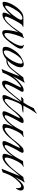

<svg xmlns="http://www.w3.org/2000/svg" viewBox="993 -1484 505 2532"><g transform="rotate(90 1246.0 -217.5)"><path d="M170 3Q160 3 153 -1Q146 -5 146 -16Q146 -30 153 -48Q160 -66 169 -83.5Q178 -101 185 -112Q150 -75 112 -42Q93 -26 70 -12Q47 2 21 2Q11 2 7 -4.5Q3 -11 3 -20Q3 -25 4 -27Q9 -66 29 -108Q49 -150 78 -187Q107 -224 137 -247Q171 -273 212 -273H327Q332 -273 332 -269Q332 -261 323 -261Q313 -261 303 -248.5Q293 -236 288 -228Q281 -217 266 -191Q251 -165 235.5 -134.5Q220 -104 209 -78Q198 -52 198 -40Q198 -26 212 -26Q227 -26 246 -40Q265 -54 284.5 -74.5Q304 -95 320.5 -115.5Q337 -136 347 -148Q353 -142 346.5 -131.5Q340 -121 335 -115Q315 -89 289 -61.5Q263 -34 232.5 -15.5Q202 3 170 3ZM62 -32Q74 -32 95.5 -49.5Q117 -67 142 -93.5Q167 -120 189 -149.5Q211 -179 225.5 -203.5Q240 -228 240 -241Q240 -252 233.5 -256Q227 -260 217 -260Q201 -260 182.5 -248.5Q164 -237 153 -226Q141 -215 124.5 -191.5Q108 -168 92 -140Q76 -112 65 -86Q54 -60 54 -44Q54 -32 62 -32Z M410 6Q396 6 386 -4Q376 -14 376 -39Q376 -61 379.5 -91Q383 -121 390 -152.5Q397 -184 406 -208Q389 -183 368 -156.5Q347 -130 333 -112Q330 -108 328 -108Q326 -108 326 -113Q326 -121 331 -128Q352 -157 378.5 -194Q405 -231 424 -261Q435 -263 450.5 -267Q466 -271 473 -278Q478 -281 479 -281Q482 -281 482 -277.5Q482 -274 479 -270Q470 -257 459.5 -230Q449 -203 438.5 -170Q428 -137 421.5 -105.5Q415 -74 415 -52Q415 -36 420 -29.5Q425 -23 433 -23Q444 -23 459.5 -34Q475 -45 486 -57Q500 -72 517.5 -97Q535 -122 550.5 -150Q566 -178 574 -201Q580 -217 582 -228.5Q584 -240 584 -247Q584 -259 581 -264Q578 -269 576 -270Q570 -272 570 -275Q570 -277 574 -278.5Q578 -280 582 -278Q595 -274 608 -266.5Q621 -259 621 -238Q621 -233 620 -226.5Q619 -220 616 -212Q610 -196 591.5 -167Q573 -138 549 -106Q525 -74 501 -48Q477 -22 459 -11Q447 -4 434 1Q421 6 410 6Z M638 2Q622 2 609.5 -4.5Q597 -11 597 -33Q597 -68 615 -103.5Q633 -139 652 -166Q669 -189 690.5 -209.5Q712 -230 737 -245Q753 -255 780.5 -266.5Q808 -278 827 -278Q843 -278 855 -269.5Q867 -261 867 -239Q867 -205 849.5 -169.5Q832 -134 813 -107Q804 -95 795 -84.5Q786 -74 775 -63Q812 -63 843 -84.5Q874 -106 897 -137L899 -139Q902 -139 902 -133Q902 -126 898 -120Q878 -92 848 -70.5Q818 -49 780 -49Q776 -49 772 -49Q768 -49 764 -50Q708 2 638 2ZM664 -15Q678 -15 694.5 -25Q711 -35 720 -44Q737 -61 751 -80.5Q765 -100 777 -120Q791 -144 805 -177Q819 -210 819 -239Q819 -262 803 -262Q790 -262 771.5 -251Q753 -240 744 -231Q710 -196 687 -155Q674 -132 659 -101Q644 -70 644 -44Q644 -40 644.5 -36.5Q645 -33 646 -29Q650 -15 664 -15Z M893 15Q889 15 893 6Q898 -3 902.5 -14Q907 -25 912 -38Q922 -62 934 -92Q946 -122 957 -150.5Q968 -179 976.5 -199.5Q985 -220 988 -226Q974 -211 954.5 -188.5Q935 -166 918 -145Q901 -124 892 -112Q889 -108 887 -108Q885 -108 885 -113Q885 -121 890 -128Q909 -152 932.5 -182Q956 -212 975 -237.5Q994 -263 999 -271Q1010 -273 1031.5 -277Q1053 -281 1061 -288Q1064 -291 1067 -291Q1069 -291 1069.5 -287.5Q1070 -284 1067 -280Q1061 -273 1046.5 -247.5Q1032 -222 1015.5 -191Q999 -160 985 -135Q997 -151 1011 -166Q1025 -181 1038 -195Q1050 -207 1071 -225Q1092 -243 1115 -258Q1138 -273 1155 -275Q1159 -276 1162.5 -276Q1166 -276 1168 -276Q1190 -276 1190 -260Q1190 -248 1177 -228Q1170 -217 1155.5 -191.5Q1141 -166 1126.5 -136.5Q1112 -107 1101.5 -81.5Q1091 -56 1091 -44Q1091 -30 1105 -30Q1122 -30 1142.5 -47Q1163 -64 1187 -90.5Q1211 -117 1235 -147Q1237 -145 1237 -140Q1237 -133 1232.5 -126.5Q1228 -120 1224 -115Q1214 -102 1197.5 -82.5Q1181 -63 1164 -44.5Q1147 -26 1133 -15Q1123 -8 1107 0Q1091 8 1075 8Q1057 8 1050 -1.5Q1043 -11 1043 -25Q1043 -41 1049 -59Q1055 -77 1062.5 -93.5Q1070 -110 1074 -118Q1092 -153 1107 -184Q1122 -215 1128 -228Q1131 -234 1131 -238Q1131 -245 1120 -239Q1109 -233 1093.5 -221Q1078 -209 1065 -197.5Q1052 -186 1048 -182Q1011 -143 983.5 -95.5Q956 -48 937 2Q924 3 911 9Q898 15 893 15Z M1257 3Q1247 3 1240 -1Q1233 -5 1233 -16Q1233 -30 1240.5 -49Q1248 -68 1257 -87Q1266 -106 1272 -118Q1277 -127 1285.5 -146.5Q1294 -166 1303.5 -187.5Q1313 -209 1319.5 -224Q1326 -239 1326 -239Q1317 -229 1302.5 -211Q1288 -193 1271.5 -173.5Q1255 -154 1241.5 -137Q1228 -120 1222 -112Q1219 -108 1217 -108Q1215 -108 1215 -113Q1215 -121 1220 -128Q1232 -143 1249 -164.5Q1266 -186 1283.5 -208Q1301 -230 1314 -247Q1306 -247 1293.5 -246Q1281 -245 1271 -243.5Q1261 -242 1260 -242Q1255 -242 1261 -250Q1267 -258 1277 -266Q1287 -274 1292 -274Q1293 -274 1308 -273.5Q1323 -273 1330 -273Q1350 -300 1369.5 -335Q1389 -370 1408 -412Q1416 -413 1435.5 -423.5Q1455 -434 1466 -445Q1471 -450 1474 -450Q1480 -450 1474 -442Q1467 -434 1450 -408.5Q1433 -383 1412 -347.5Q1391 -312 1372 -273H1453Q1464 -273 1464 -270Q1464 -266 1449 -262Q1432 -257 1413.5 -256Q1395 -255 1379.5 -252Q1364 -249 1357 -239Q1351 -232 1340 -209Q1329 -186 1316.5 -156.5Q1304 -127 1295 -97.5Q1286 -68 1284 -48V-44Q1284 -36 1289 -31Q1294 -26 1299 -26Q1312 -26 1332.5 -42Q1353 -58 1375 -80.5Q1397 -103 1413 -122Q1420 -130 1425.5 -137Q1431 -144 1432 -146Q1434 -142 1434 -140Q1434 -134 1430.5 -127Q1427 -120 1423 -115Q1404 -90 1377 -62.5Q1350 -35 1319.5 -16Q1289 3 1257 3Z M1471 3Q1461 3 1454 -1Q1447 -5 1447 -16Q1447 -30 1454.5 -49Q1462 -68 1471 -87Q1480 -106 1486 -118Q1498 -141 1509 -164Q1520 -187 1528 -203Q1536 -218 1536 -223Q1536 -231 1524.5 -223Q1513 -215 1503 -207Q1481 -186 1457 -157.5Q1433 -129 1420 -112Q1417 -108 1415 -108Q1413 -108 1413 -113Q1413 -121 1418 -128Q1432 -148 1451 -172Q1470 -196 1490 -218Q1509 -238 1529 -257Q1549 -276 1580 -276Q1601 -276 1601 -260Q1601 -246 1589 -228Q1582 -217 1567 -191Q1552 -165 1536.5 -134.5Q1521 -104 1510 -78Q1499 -52 1499 -40Q1499 -26 1513 -26Q1524 -26 1540 -37.5Q1556 -49 1573 -65Q1604 -95 1629.5 -130.5Q1655 -166 1673.5 -199Q1692 -232 1703 -253Q1705 -257 1707.5 -262.5Q1710 -268 1716 -269Q1722 -270 1742 -270Q1762 -270 1779 -278H1781Q1784 -278 1784 -275Q1784 -267 1771 -263Q1759 -259 1743.5 -239Q1728 -219 1713 -190.5Q1698 -162 1686 -132Q1674 -102 1668 -77Q1662 -52 1665 -40Q1669 -26 1679 -26Q1692 -26 1715.5 -42Q1739 -58 1764 -80.5Q1789 -103 1805 -122Q1812 -130 1818 -138Q1824 -146 1826 -148Q1827 -147 1828 -144.5Q1829 -142 1829 -140Q1828 -133 1824 -126.5Q1820 -120 1815 -115Q1796 -90 1769.5 -62.5Q1743 -35 1712.5 -16Q1682 3 1650 3Q1640 3 1627.5 -2Q1615 -7 1615 -24Q1615 -37 1622 -59.5Q1629 -82 1637.5 -104.5Q1646 -127 1652 -138Q1639 -119 1620.5 -95.5Q1602 -72 1583 -54Q1558 -30 1529.5 -13.5Q1501 3 1471 3Z M1864 3Q1854 3 1847 -1Q1840 -5 1840 -16Q1840 -30 1847.5 -49Q1855 -68 1864 -87Q1873 -106 1879 -118Q1891 -141 1902 -164Q1913 -187 1921 -203Q1929 -218 1929 -223Q1929 -231 1917.5 -223Q1906 -215 1896 -207Q1874 -186 1850 -157.5Q1826 -129 1813 -112Q1810 -108 1808 -108Q1806 -108 1806 -113Q1806 -121 1811 -128Q1825 -148 1844 -172Q1863 -196 1883 -218Q1902 -238 1922 -257Q1942 -276 1973 -276Q1994 -276 1994 -260Q1994 -246 1982 -228Q1975 -217 1960 -191Q1945 -165 1929.5 -134.5Q1914 -104 1903 -78Q1892 -52 1892 -40Q1892 -26 1906 -26Q1917 -26 1933 -37.5Q1949 -49 1966 -65Q1997 -95 2022.5 -130.5Q2048 -166 2066.5 -199Q2085 -232 2096 -253Q2098 -257 2100.5 -262.5Q2103 -268 2109 -269Q2115 -270 2135 -270Q2155 -270 2172 -278H2174Q2177 -278 2177 -275Q2177 -267 2164 -263Q2152 -259 2136.5 -239Q2121 -219 2106 -190.5Q2091 -162 2079 -132Q2067 -102 2061 -77Q2055 -52 2058 -40Q2062 -26 2072 -26Q2085 -26 2108.5 -42Q2132 -58 2157 -80.5Q2182 -103 2198 -122Q2205 -130 2211 -138Q2217 -146 2219 -148Q2220 -147 2221 -144.5Q2222 -142 2222 -140Q2221 -133 2217 -126.5Q2213 -120 2208 -115Q2189 -90 2162.5 -62.5Q2136 -35 2105.5 -16Q2075 3 2043 3Q2033 3 2020.5 -2Q2008 -7 2008 -24Q2008 -37 2015 -59.5Q2022 -82 2030.5 -104.5Q2039 -127 2045 -138Q2032 -119 2013.5 -95.5Q1995 -72 1976 -54Q1951 -30 1922.5 -13.5Q1894 3 1864 3Z M2207 14Q2203 14 2207 6Q2212 -3 2216.5 -14Q2221 -25 2226 -38Q2236 -62 2248 -92Q2260 -122 2271 -150.5Q2282 -179 2290.5 -199.5Q2299 -220 2302 -226Q2288 -211 2268.5 -188.5Q2249 -166 2232 -145Q2215 -124 2206 -112Q2203 -108 2201 -108Q2199 -108 2199 -113Q2199 -121 2204 -128Q2223 -152 2246.5 -182Q2270 -212 2289 -237.5Q2308 -263 2313 -271Q2324 -273 2345.5 -277Q2367 -281 2375 -288Q2378 -291 2381 -291Q2383 -291 2383.5 -287.5Q2384 -284 2381 -280Q2375 -274 2363.5 -254Q2352 -234 2338 -208Q2324 -182 2311 -158Q2321 -173 2337.5 -193.5Q2354 -214 2374 -233.5Q2394 -253 2414.5 -266Q2435 -279 2453 -279Q2466 -279 2475 -273.5Q2484 -268 2489 -254Q2492 -247 2492 -238Q2492 -221 2483.5 -205.5Q2475 -190 2471 -182Q2470 -179 2464 -176.5Q2458 -174 2459 -178Q2460 -183 2460.5 -188Q2461 -193 2461 -199Q2461 -216 2454.5 -230Q2448 -244 2431 -244Q2415 -244 2392 -224Q2369 -204 2346 -178Q2317 -144 2300 -113.5Q2283 -83 2272 -54Q2266 -38 2260 -22.5Q2254 -7 2251 2Q2238 3 2225 8.5Q2212 14 2207 14Z"/></g></svg>

Font: Italianno
Style: Regular
Weight: 400
Designer: Robert E. Leuschke
Foundry: Robert E. Leuschke
Version: Version 1.100; ttfautohint (v1.8.3)